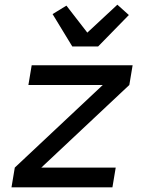

<svg xmlns="http://www.w3.org/2000/svg" viewBox="-20 -798 640 818"><path d="M29 0 43 -84 418 -436H101L115 -520H545L531 -436L156 -84H473L459 0ZM288 -600 204 -738 263 -774 352 -659 480 -778 529 -734 398 -600Z"/></svg>

Font: Iosevka Medium Extended
Style: Italic
Weight: 500
Width: 7
Italic angle: -9°
Monospace: yes
Designer: Belleve Invis
Foundry: Belleve Invis
Version: Version 32.5.0; ttfautohint (v1.8.4)